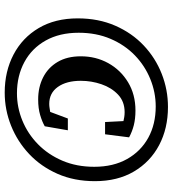

<svg xmlns="http://www.w3.org/2000/svg" viewBox="21 -736 733 815"><g transform="rotate(90 387.5 -328.5)"><path d="M376 -34Q436 -34 492 -57Q548 -80 592 -123Q636 -166 662 -226.5Q688 -287 688 -362Q688 -443 655 -501.5Q622 -560 564.5 -591.5Q507 -623 432 -623Q372 -623 315.5 -600Q259 -577 215 -534.5Q171 -492 145 -431.5Q119 -371 119 -296Q119 -215 152 -156Q185 -97 243.5 -65.5Q302 -34 376 -34ZM373 18Q283 18 211.5 -19.5Q140 -57 99 -126.5Q58 -196 58 -292Q58 -380 89 -451Q120 -522 173 -572Q226 -622 293.5 -648.5Q361 -675 434 -675Q525 -675 596 -637.5Q667 -600 708 -530.5Q749 -461 749 -365Q749 -277 718 -206.5Q687 -136 634 -86Q581 -36 513.5 -9Q446 18 373 18ZM402 -124Q350 -124 308.5 -145Q267 -166 243 -206.5Q219 -247 219 -305Q219 -369 248 -421.5Q277 -474 329 -505.5Q381 -537 449 -537Q484 -537 511.5 -530Q539 -523 563 -510L550 -408H498L494 -486Q486 -488 476.5 -489.5Q467 -491 456 -491Q411 -491 381.5 -463Q352 -435 337.5 -392.5Q323 -350 323 -305Q323 -244 349 -207.5Q375 -171 421 -171Q430 -171 438.5 -172.5Q447 -174 455 -175L483 -250H533L516 -152Q497 -141 468.5 -132.5Q440 -124 402 -124Z"/></g></svg>

Font: Source Serif 4 SmText
Style: Bold Italic
Weight: 700
Italic angle: -12°
Designer: Frank Grießhammer
Foundry: Adobe
Version: Version 4.005;hotconv 1.1.0;makeotfexe 2.6.0